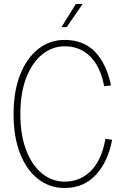

<svg xmlns="http://www.w3.org/2000/svg" viewBox="-20 -926 640 962"><path d="M304 16Q229 16 171 -29Q113 -74 80.5 -157Q48 -240 48 -354Q48 -469 81 -552Q114 -635 171.5 -680.5Q229 -726 304 -726Q399 -726 456.5 -666Q514 -606 536 -498L502 -494Q484 -590 433 -642Q382 -694 304 -694Q241 -694 190.5 -652.5Q140 -611 111 -535Q82 -459 82 -354Q82 -250 111 -174Q140 -98 190.5 -57Q241 -16 304 -16Q382 -16 436 -70.5Q490 -125 508 -230L542 -226Q521 -115 460 -49.5Q399 16 304 16ZM288 -790 360 -906H394L314 -790Z"/></svg>

Font: Geist Mono Thin
Style: Regular
Weight: 100
Monospace: yes
Designer: Basement.studio, Andrés Briganti, Mateo Zaragoza
Foundry: Basement.studio, Vercel, Andrés Briganti, Guido Ferreyra, Mateo Zaragoza
Version: Version 1.500; ttfautohint (v1.8.4.7-5d5b)